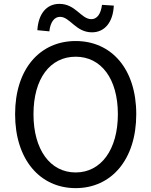

<svg xmlns="http://www.w3.org/2000/svg" viewBox="-20 -959 782 992"><path d="M371 13C555 13 684 -134 684 -369C684 -604 555 -747 371 -747C187 -747 58 -604 58 -369C58 -134 187 13 371 13ZM371 -68C239 -68 153 -186 153 -369C153 -553 239 -666 371 -666C502 -666 589 -553 589 -369C589 -186 502 -68 371 -68ZM455 -792C521 -792 564 -844 568 -930L507 -934C501 -886 481 -860 452 -860C399 -860 371 -939 287 -939C220 -939 178 -887 173 -803L235 -797C240 -845 261 -872 290 -872C342 -872 371 -792 455 -792Z"/></svg>

Font: Noto Sans T Chinese Regular
Style: Regular
Weight: 400
Designer: Ryoko NISHIZUKA (kana & ideographs); Paul D. Hunt (Latin, Greek & Cyrillic); Wenlong ZHANG (bopomofo); Sandoll Communica
Foundry: Adobe Systems Incorporated
Version: Version 1.000;PS 1;hotconv 1.0.78;makeotf.lib2.5.61930